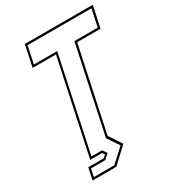

<svg xmlns="http://www.w3.org/2000/svg" viewBox="-207 -815 997 1104"><g transform="rotate(-30 292.0 -263.0)"><path d="M78 174.5 94.5 96H197L215.5 80L204 65H125.5L258 -558.5H103L133 -700H584L554 -558.5H399L281 -5L337 80L235.5 174.5ZM94 161H230L318.5 80L266 3L388 -572H543L567.5 -686.5H143.5L119 -572H274L141.5 51.5H211.5L232 80L199.5 109.5H105Z"/></g></svg>

Font: Tourney Condensed Thin
Style: Italic
Weight: 100
Width: 3
Italic angle: -12°
Designer: Tyler Finck
Foundry: Etcetera Type Co
Version: Version 1.010; ttfautohint (v1.8.3)